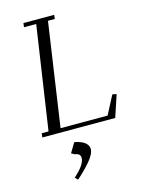

<svg xmlns="http://www.w3.org/2000/svg" viewBox="-145 -783 861 1168"><g transform="rotate(-15 285.5 -199.0)"><path d="M53.2 0 56.2 -25.9H99.1L195.8 -676.8H119.1L122.1 -702.1H315.9L313 -676.8H270L174.8 -25.9H471.2L532.2 -143.1L558.1 -138.2L512.2 0ZM180.2 287.1Q252 223.6 252 182.1Q252 164.6 240.5 157.2Q229 149.9 217.8 149.9L196.8 138.2L232.9 78.1Q239.3 78.1 252 81.5Q264.6 85 280.5 92Q296.4 99.1 308.1 112.5Q319.8 126 319.8 143.1Q319.8 173.8 283 217.5Q246.1 261.2 196.8 304.2Z"/></g></svg>

Font: Dehuti Alt
Style: Italic
Weight: 400
Version: Version 1.2